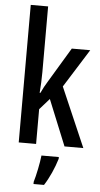

<svg xmlns="http://www.w3.org/2000/svg" viewBox="-64 -798 548 1057"><g transform="rotate(5 210.5 -269.5)"><path d="M158 -397V-760H62V0H158V-192L212 -253L315 0H419L277 -328L410 -540H308L192 -347C180 -328 168 -306 157 -282H153C156 -319 158 -357 158 -397ZM289 71V61H193C189 101 174 174 163 209V221H221C248 180 274 121 289 71Z"/></g></svg>

Font: Noto Sans Arabic ExtCond Med
Style: Regular
Weight: 500
Width: 2
Designer: Monotype Design Team, Nadine Chahine, Nizar Qandah and Khaled Hosny
Foundry: Monotype Imaging Inc.
Version: Version 2.012